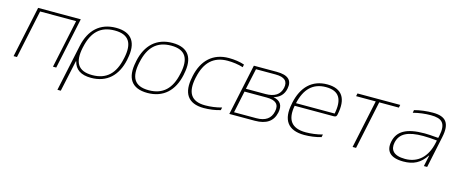

<svg xmlns="http://www.w3.org/2000/svg" viewBox="-45 -1061 4261 1813"><g transform="rotate(15 2085.5 -154.5)"><path d="M54 0H87L187 -472H539L439 0H471L577 -500H160Z M1099 -244 1101 -256C1135 -416 1077 -509 921 -509C764 -509 667 -415 633 -256L536 200H569L635 -106H638C656 -29 714 9 812 9C968 9 1065 -84 1099 -244ZM664 -246 666 -254C698 -403 775 -481 915 -481C1055 -481 1100 -403 1068 -254L1066 -246C1035 -97 957 -19 817 -19C677 -19 633 -97 664 -246Z M1185 -256 1183 -244C1149 -84 1207 9 1363 9C1519 9 1617 -84 1651 -244L1653 -256C1687 -416 1629 -509 1473 -509C1317 -509 1219 -416 1185 -256ZM1216 -246 1218 -254C1250 -403 1327 -481 1467 -481C1606 -481 1652 -403 1620 -254L1618 -246C1587 -97 1508 -19 1369 -19C1229 -19 1185 -97 1216 -246Z M1736 -256 1734 -244C1700 -85 1757 9 1914 9C1967 9 2028 1 2076 -14L2082 -41C2028 -26 1972 -19 1921 -19C1783 -19 1736 -97 1767 -246L1769 -254C1801 -403 1881 -481 2019 -481C2069 -481 2123 -474 2171 -459L2176 -486C2134 -501 2077 -509 2024 -509C1867 -509 1770 -415 1736 -256Z M2163 0H2412C2524 0 2588 -44 2607 -133C2622 -204 2596 -247 2525 -261C2584 -277 2620 -314 2632 -372C2650 -457 2604 -500 2493 -500H2269ZM2202 -27 2247 -241H2464C2553 -241 2590 -206 2574 -134C2559 -63 2508 -27 2419 -27ZM2253 -270 2297 -473H2488C2577 -473 2613 -439 2599 -372C2584 -303 2532 -270 2444 -270Z M3152 -260C3187 -422 3130 -509 2986 -509C2837 -509 2744 -416 2710 -256L2708 -244C2674 -84 2734 9 2897 9C2951 9 3011 1 3061 -14L3067 -41C3013 -26 2953 -19 2904 -19C2764 -19 2713 -93 2739 -234H3122C3142 -234 3149 -243 3152 -260ZM2745 -261C2777 -405 2853 -481 2980 -481C3110 -481 3152 -405 3123 -261Z M3368 0H3402L3502 -472H3694L3700 -500H3282L3276 -472H3468Z M4018 -509C3958 -509 3892 -501 3838 -486L3833 -459C3891 -474 3951 -481 4005 -481C4114 -481 4159 -443 4132 -313L4127 -292C4063 -298 4016 -300 3993 -300C3813 -300 3730 -248 3708 -145C3687 -48 3737 9 3865 9C3964 9 4030 -25 4085 -108H4088L4065 0H4097L4162 -308C4193 -453 4144 -509 4018 -509ZM3740 -143C3760 -235 3836 -273 3987 -273C4023 -273 4072 -270 4121 -265L4116 -241C4085 -93 3996 -19 3875 -19C3760 -19 3725 -71 3740 -143Z"/></g></svg>

Font: LT Wave Text Thin Italic
Style: Regular
Weight: 100
Designer: Daniel Lyons
Version: Version 2.5 (Glyphs App)